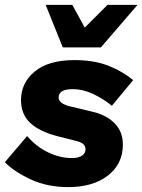

<svg xmlns="http://www.w3.org/2000/svg" viewBox="-31 -756 583 786"><path d="M248 10Q163 10 95 -21.5Q27 -53 -11 -92L80 -199Q118 -155 166.5 -132Q215 -109 263 -109Q291 -109 305 -119Q319 -129 319 -144Q319 -158 310 -166Q301 -174 281 -179L206 -198Q131 -217 93 -252.5Q55 -288 55 -346Q55 -417 111.5 -463.5Q168 -510 274 -510Q354 -510 412.5 -487Q471 -464 514 -428L427 -323Q393 -351 351 -371Q309 -391 266 -391Q209 -391 209 -357Q209 -343 222.5 -334Q236 -325 258 -320L350 -298Q405 -285 438.5 -251Q472 -217 472 -164Q472 -85 411 -37.5Q350 10 248 10ZM226 -562 156 -736H265L316 -643L409 -736H532L382 -562Z"/></svg>

Font: Prodigy Sans
Style: Bold Italic
Weight: 700
Italic angle: -13°
Designer: Wei Huang
Foundry: Wei Huang
Version: Version 1.003; ttfautohint (v1.8.3)